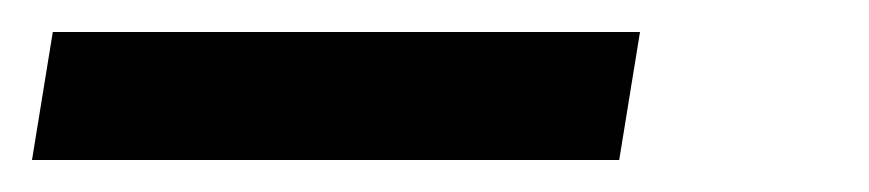

<svg xmlns="http://www.w3.org/2000/svg" viewBox="-23 -20 543 120"><path d="M364 80H-3L10 0H377Z"/></svg>

Font: Iosevka Slab Medium Oblique
Style: Regular
Weight: 500
Italic angle: -9°
Monospace: yes
Designer: Belleve Invis
Foundry: Belleve Invis
Version: Version 11.1.1; ttfautohint (v1.8.3)